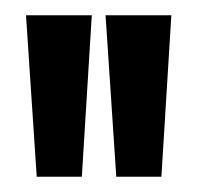

<svg xmlns="http://www.w3.org/2000/svg" viewBox="-20 -700 258 251"><path d="M28 -469 14 -680H100L87 -469ZM132 -469 118 -680H204L191 -469Z"/></svg>

Font: Bricolage Grotesque 96pt Condensed
Style: Regular
Weight: 400
Width: 3
Designer: Mathieu Triay
Foundry: Atelier Triay
Version: Version 1.001; ttfautohint (v1.8.4.7-5d5b);gftools[0.9.33.de